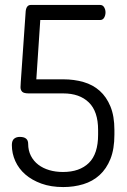

<svg xmlns="http://www.w3.org/2000/svg" viewBox="-20 -751 514 777"><path d="M236 -430Q280 -430 318 -419Q356 -408 383.5 -383.5Q411 -359 427 -320Q443 -281 443 -225V-206Q443 -148 427 -108Q411 -68 383 -42.5Q355 -17 317 -5.5Q279 6 236 6Q186 6 147.5 -8Q109 -22 82.5 -45Q56 -68 42 -99Q28 -130 28 -164Q28 -182 37 -189.5Q46 -197 60 -197Q94 -197 94 -169Q94 -142 105 -120.5Q116 -99 135 -84.5Q154 -70 179.5 -62.5Q205 -55 235 -55Q302 -55 339.5 -91.5Q377 -128 377 -206V-225Q377 -300 339.5 -336.5Q302 -373 236 -373H97Q76 -373 69.5 -380Q63 -387 63 -398Q63 -401 63.5 -408Q64 -415 64 -418L84 -706Q87 -731 105 -731H385Q396 -731 401.5 -721.5Q407 -712 407 -701Q407 -689 401.5 -679.5Q396 -670 385 -670H143L127 -430Z"/></svg>

Font: AkaAcidDosis
Style: Regular
Weight: 400
Designer: Edgar Tolentino, Pablo Impallari, Igino Marini, Aka-Acid
Foundry: Edgar Tolentino, Pablo Impallari, Igino Marini, Cyberella
Version: Version 1.007